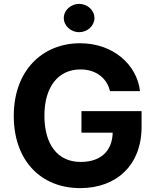

<svg xmlns="http://www.w3.org/2000/svg" viewBox="-20 -960 803 990"><path d="M394 10C580 10 710 -108 710 -306V-387H400V-276H561C559 -183 501 -125 396 -125C276 -125 209 -216 209 -364C209 -512 280 -602 395 -602C479 -602 533 -553 547 -490H702C686 -627 563 -737 393 -737C200 -737 51 -598 51 -362C51 -134 189 10 394 10ZM309 -867C309 -827 345 -794 388 -794C431 -794 467 -827 467 -867C467 -907 431 -940 388 -940C345 -940 309 -907 309 -867Z"/></svg>

Font: Wafeq
Style: Bold
Weight: 700
Designer: Rasmus Andersson & Azza Alameddine
Foundry: Google & TypeTogether
Version: Version 3.000;FEAKit 1.0